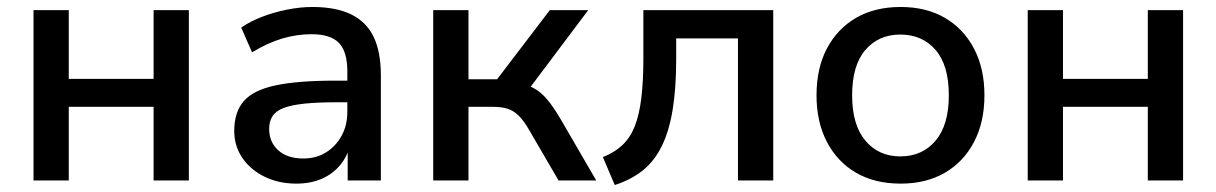

<svg xmlns="http://www.w3.org/2000/svg" viewBox="-20 -517 3484 550"><path d="M76 0V-488H177V-291H420V-488H521V0H420V-211H177V0Z M829 9Q778 9 737.5 -11Q697 -31 674 -65Q651 -99 651 -142Q651 -196 678.5 -227.5Q706 -259 769.5 -272.5Q833 -286 941 -286H988V-224H942Q888 -224 851 -220Q814 -216 792 -207.5Q770 -199 760.5 -184Q751 -169 751 -148Q751 -110 777 -86.5Q803 -63 849 -63Q886 -63 914 -80.5Q942 -98 958.5 -128Q975 -158 975 -197V-312Q975 -369 951 -394Q927 -419 872 -419Q830 -419 788 -406.5Q746 -394 702 -367L671 -438Q697 -456 731 -469Q765 -482 802.5 -489.5Q840 -497 875 -497Q942 -497 985.5 -476Q1029 -455 1050 -412Q1071 -369 1071 -301V0H976V-109H985Q977 -72 955.5 -45.5Q934 -19 902 -5Q870 9 829 9Z M1221 0V-488H1322V-290H1404L1555 -488H1665L1484 -247L1459 -279Q1487 -276 1508 -265Q1529 -254 1547.5 -232Q1566 -210 1587 -174L1688 0H1580L1495 -146Q1480 -172 1465.5 -186Q1451 -200 1434 -205.5Q1417 -211 1391 -211H1322V0Z M1741 13 1707 -67Q1740 -80 1762.5 -101Q1785 -122 1798 -154.5Q1811 -187 1817 -235Q1823 -283 1823 -351V-488H2195V0H2094V-407H1917V-348Q1917 -265 1907 -203.5Q1897 -142 1876 -99Q1855 -56 1821.5 -29Q1788 -2 1741 13Z M2560 9Q2486 9 2432.5 -22Q2379 -53 2349 -110Q2319 -167 2319 -244Q2319 -322 2349 -378.5Q2379 -435 2432.5 -466Q2486 -497 2560 -497Q2633 -497 2686.5 -466Q2740 -435 2770 -378Q2800 -321 2800 -244Q2800 -167 2770 -110Q2740 -53 2686.5 -22Q2633 9 2560 9ZM2559 -69Q2622 -69 2660 -114Q2698 -159 2698 -244Q2698 -330 2660 -374Q2622 -418 2559 -418Q2497 -418 2459 -374Q2421 -330 2421 -244Q2421 -159 2459 -114Q2497 -69 2559 -69Z M2924 0V-488H3025V-291H3268V-488H3369V0H3268V-211H3025V0Z"/></svg>

Font: Nunito Sans 12pt SemiBold
Style: Regular
Weight: 600
Designer: Vernon Adams
Foundry: Vernon Adams
Version: Version 3.101;gftools[0.9.27]